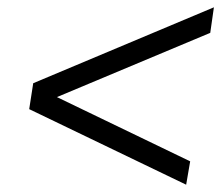

<svg xmlns="http://www.w3.org/2000/svg" viewBox="-20 -614 606 526"><path d="M490 -108 60 -315 71 -386 566 -594 556 -524 136 -348 501 -172Z"/></svg>

Font: MuseoModerno Thin Light
Style: Italic
Weight: 300
Italic angle: -9°
Version: Version 1.003